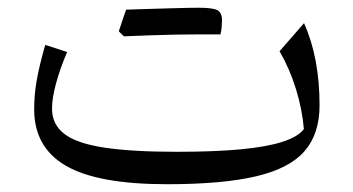

<svg xmlns="http://www.w3.org/2000/svg" viewBox="-20 -465 904 491"><path d="M757.1 -134.9Q742.6 -115.4 702.5 -102.4Q662.5 -89.4 595.4 -83.1Q528.3 -76.8 432.2 -76.8Q315.7 -76.8 245.6 -87.7Q175.4 -98.5 144.2 -122.8Q113 -147.1 113 -187.1Q113 -213.5 123.3 -251.8Q133.6 -290 151.7 -332L95.6 -350.2Q80.1 -295.4 73.8 -259.1Q67.4 -222.8 67.4 -185.6Q67.4 -87.9 148.9 -40.9Q230.3 6.1 407.1 6.1Q549.6 6.1 635.2 -14.2Q720.8 -34.4 759 -78.7Q797.2 -122.9 797.2 -195.7Q797.2 -317.3 757.5 -405.8L694.9 -334Q720.4 -290 736.7 -237.8Q752.9 -185.7 757.1 -134.9ZM493.5 -377.1Q509 -377.1 518.9 -377.1Q528.7 -377.1 534.6 -377.1Q540.4 -377.1 543.8 -377Q546 -386 546.9 -396Q547.8 -406 547.8 -413.2Q547.8 -432.3 536.2 -438.8Q524.7 -445.2 489.4 -445.2Q454.9 -435.8 420.5 -425.6Q386 -415.5 351.9 -405.4Q317.7 -395.3 283.8 -384.9Q287.2 -381.7 290.4 -378.4Q293.6 -375.2 296.9 -372.1Q328 -373.4 361.5 -374.6Q395.1 -375.8 428.6 -376.5Q462.1 -377.1 493.5 -377.1ZM296.9 -372.1Q329.2 -383.9 361.3 -395.8Q393.4 -407.7 425.5 -420.2Q457.5 -432.8 489.4 -445.2Q479.8 -445.2 459.8 -444.9Q439.8 -444.5 413.6 -443.7Q387.4 -442.8 358.5 -442.1Q329.5 -441.4 302.5 -440.3Q297.7 -426.7 293.1 -413.1Q288.6 -399.5 283.8 -384.9Q287.2 -381.7 290.4 -378.4Q293.6 -375.2 296.9 -372.1Z"/></svg>

Font: Pinar-VF
Style: Regular
Weight: 300
Designer: Amin Abedi
Version: Version 3.0